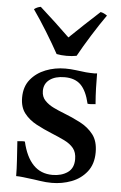

<svg xmlns="http://www.w3.org/2000/svg" viewBox="-54 -791 532 841"><g transform="rotate(5 212.0 -370.0)"><path d="M73 -158Q88 -92 121 -57.5Q154 -23 206 -23Q245 -23 272 -41.5Q299 -60 299 -100Q299 -130 284.5 -148Q270 -166 244.5 -178.5Q219 -191 187 -204Q150 -219 117.5 -236.5Q85 -254 64.5 -280.5Q44 -307 44 -349Q44 -397 69.5 -428.5Q95 -460 135.5 -476Q176 -492 222 -492Q245 -492 268 -489Q291 -486 293 -486Q313 -483 330 -482.5Q347 -482 348 -482Q349 -482 352.5 -482Q356 -482 362 -483Q362 -451 363 -418Q364 -385 367 -348Q366 -348 363 -348Q354 -347 346.5 -346.5Q339 -346 332 -347Q319 -403 293.5 -428.5Q268 -454 222 -454Q181 -454 156.5 -436Q132 -418 132 -386Q132 -360 148 -343.5Q164 -327 187 -316Q210 -305 231 -297Q270 -282 305.5 -263.5Q341 -245 363.5 -216Q386 -187 386 -138Q386 -86 359.5 -52.5Q333 -19 292 -3.5Q251 12 206 12Q180 12 154.5 8Q129 4 127 4Q125 4 110.5 2Q96 0 78.5 -2Q61 -4 48 -4Q48 -35 45.5 -73Q43 -111 40 -157Q42 -157 45 -157Q54 -158 60.5 -158.5Q67 -159 73 -158ZM223 -629Q253 -658 286 -689Q319 -720 354 -752Q361 -751 368.5 -747.5Q376 -744 383 -739Q354 -698 321.5 -646Q289 -594 266 -552Q256 -550 245 -549Q234 -548 222 -548Q210 -548 199 -549Q188 -550 178 -552Q155 -594 123 -646Q91 -698 62 -739Q74 -749 91 -752Q127 -720 160 -689Q193 -658 223 -629Z"/></g></svg>

Font: Tiro Tamil
Style: Regular
Weight: 400
Designer: Tamil: Fernando Mello & Fiona Ross. Latin: John Hudson.
Foundry: Tiro Typeworks Ltd.
Version: Version 1.52